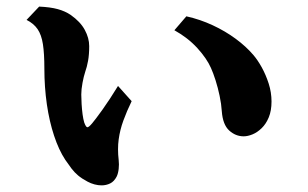

<svg xmlns="http://www.w3.org/2000/svg" viewBox="-20 -559 930 579"><path d="M98.1 -539.1Q131.8 -537.6 154.1 -531.5Q176.3 -525.4 192.9 -514.2Q222.2 -493.7 235.6 -469Q249 -444.3 249 -419.9Q249 -394.5 245.6 -375.7Q242.2 -356.9 236.8 -341.8Q232.4 -328.6 228.8 -309.1Q225.1 -289.6 225.1 -273.9Q225.1 -261.2 226.1 -245.1Q227.1 -229 229 -214.4Q231 -199.7 233.9 -189.9Q238.8 -176.3 242.9 -175.3Q247.1 -174.3 257.8 -187Q267.1 -197.8 288.8 -228Q310.5 -258.3 335.9 -299.8L377 -253.9Q362.3 -223.6 352.1 -195.6Q341.8 -167.5 337.9 -138.7Q334 -109.9 337.9 -76.2Q339.4 -63.5 337.9 -49.8Q336.4 -36.1 332 -26.9Q324.2 -11.7 312.3 -5.9Q300.3 0 286.1 0Q276.4 0 265.1 -2.9Q253.9 -5.9 244.1 -11.2Q226.6 -20.5 215.6 -29.8Q204.6 -39.1 196 -50.3Q187.5 -61.5 176.8 -77.1Q157.2 -106.9 143.1 -149.7Q128.9 -192.4 121.3 -244.4Q113.8 -296.4 113.8 -352.1Q113.8 -397.5 109.4 -425.8Q105 -454.1 93.3 -471.2Q81.5 -488.3 60.1 -499ZM542 -509.8Q583.5 -500.5 621.3 -482.9Q659.2 -465.3 690.7 -442.1Q722.2 -418.9 744.1 -393.1Q756.8 -378.4 769.3 -356Q781.7 -333.5 790.3 -306.9Q798.8 -280.3 798.8 -252.9Q798.8 -225.1 790.5 -205.1Q782.2 -185.1 769 -172.4Q755.9 -159.7 741.5 -153.8Q727.1 -147.9 714.8 -147.9Q690.4 -147.9 671.1 -165.5Q651.9 -183.1 648.9 -223.1Q647.5 -245.6 642.3 -270Q637.2 -294.4 630.1 -316.7Q623 -338.9 616.2 -354Q603.5 -382.8 575 -414.1Q546.4 -445.3 505.9 -467.8Z"/></svg>

Font: BIZ UDPMincho
Style: Bold
Weight: 700
Designer: TypeBank Co., Ltd.
Foundry: Morisawa Inc.
Version: Version 1.06